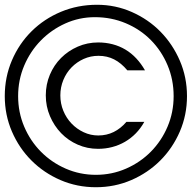

<svg xmlns="http://www.w3.org/2000/svg" viewBox="-29 -772 804 805"><path d="M163 -372Q163 -326 180.5 -285Q198 -244 227.5 -213.5Q257 -183 297 -165.5Q337 -148 382 -148Q413 -148 441.5 -155.5Q470 -163 495 -177.5Q520 -192 540.5 -213Q561 -234 576 -261H501Q477 -233 447.5 -218.5Q418 -204 383 -204Q351 -204 322 -217.5Q293 -231 271 -254Q249 -277 236.5 -307.5Q224 -338 224 -372Q224 -406 236.5 -436.5Q249 -467 271 -489.5Q293 -512 322 -525Q351 -538 384 -538Q420 -538 449.5 -523Q479 -508 505 -477H579Q563 -505 542.5 -527Q522 -549 497 -564Q472 -579 443 -586.5Q414 -594 383 -594Q337 -594 297 -576.5Q257 -559 227 -529Q197 -499 180 -458.5Q163 -418 163 -372ZM-9 -369Q-9 -290 21 -220.5Q51 -151 103 -99Q155 -47 224.5 -17Q294 13 373 13Q452 13 521.5 -17Q591 -47 643 -99Q695 -151 725 -220.5Q755 -290 755 -369Q755 -448 725 -517.5Q695 -587 644 -639Q593 -691 524 -721.5Q455 -752 378 -752Q297 -752 226.5 -722.5Q156 -693 103.5 -641Q51 -589 21 -519Q-9 -449 -9 -369ZM47 -369Q47 -437 72.5 -497Q98 -557 142 -602Q186 -647 244.5 -673.5Q303 -700 369 -700Q438 -700 498.5 -674.5Q559 -649 603.5 -604Q648 -559 673.5 -498.5Q699 -438 699 -369Q699 -301 673.5 -241Q648 -181 603.5 -136Q559 -91 499.5 -65Q440 -39 373 -39Q306 -39 246.5 -65Q187 -91 142.5 -136Q98 -181 72.5 -241Q47 -301 47 -369Z"/></svg>

Font: Involve
Style: Regular
Weight: 400
Designer: Stefan Peev
Foundry: Context Ltd.
Version: Version 1.001